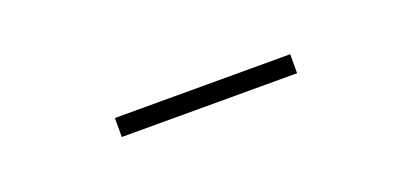

<svg xmlns="http://www.w3.org/2000/svg" viewBox="-15 -986 530 247"><g transform="rotate(-20 250.0 -863.0)"><path d="M130 -850V-876H370V-850Z"/></g></svg>

Font: Bodoni Moda SC 9pt SemiBold
Style: Regular
Weight: 600
Designer: Owen Earl
Foundry: indestructible type
Version: Version 2.005